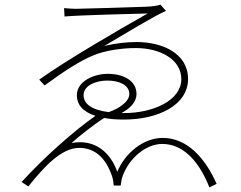

<svg xmlns="http://www.w3.org/2000/svg" viewBox="-20 -772 1040 827"><path d="M448 -289C371 -299 340 -327 340 -362C340 -406 397 -425 442 -425C493 -425 537 -406 537 -367C537 -334 492 -304 448 -289ZM256 -737 258 -701C326 -707 578 -713 616 -714C492 -644 258 -508 149 -429L172 -404C258 -467 323 -509 381 -533C435 -556 510 -565 565 -565C667 -565 761 -518 761 -431C761 -339 639 -285 515 -285H503C541 -305 568 -333 568 -367C568 -423 514 -454 444 -454C383 -454 311 -421 311 -362C311 -323 335 -291 391 -273C302 -211 169 -94 73 12L102 31C168 -51 243 -135 321 -135C389 -135 436 -92 463 -12C467 -1 469 18 470 27H500C501 17 503 0 508 -13C537 -93 610 -152 679 -152C761 -152 832 -90 882 35L913 20C862 -96 783 -178 681 -178C596 -178 518 -111 485 -32C457 -113 391 -175 288 -156C319 -184 383 -235 429 -264C453 -259 481 -257 514 -257C661 -257 790 -319 790 -432C790 -543 678 -591 568 -591C524 -591 475 -585 429 -574C512 -623 652 -708 695 -725L671 -752C663 -748 637 -744 609 -743C562 -741 325 -734 304 -734C288 -734 273 -736 256 -737Z"/></svg>

Font: Harano Aji Gothic K1 ExtraLight
Style: Regular
Weight: 250
Foundry: Masamichi Hosoda
Version: HaranoAjiGothicK1-ExtraLight version 20230610;ttx 4.39.4